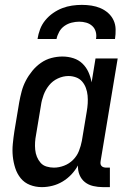

<svg xmlns="http://www.w3.org/2000/svg" viewBox="-20 -760 540 788"><path d="M152 8Q126 8 103 -1Q80 -10 65 -28.5Q50 -47 42.5 -70.5Q35 -94 32.5 -118.5Q30 -143 32.5 -169Q35 -195 39 -221L59 -341Q63 -363 69 -385.5Q75 -408 86 -429Q97 -450 112.5 -469Q128 -488 148 -502Q168 -516 191 -522Q214 -528 236 -528Q260 -528 281.5 -521Q303 -514 318.5 -499Q334 -484 343 -464Q352 -444 356 -422L372 -520H463L393 -99Q392 -93 392.5 -88Q393 -83 396.5 -79Q400 -75 405.5 -73.5Q411 -72 416 -72H431V8H402Q382 8 362.5 3.5Q343 -1 328.5 -12.5Q314 -24 306.5 -42Q299 -60 300 -81Q289 -61 273 -44Q257 -27 237 -15Q217 -3 195 2.5Q173 8 152 8ZM201 -72Q222 -72 243 -80Q264 -88 280 -104Q296 -120 304 -140.5Q312 -161 316 -182L336 -302Q339 -319 340 -335.5Q341 -352 339.5 -368Q338 -384 332.5 -399Q327 -414 317 -425.5Q307 -437 292 -442.5Q277 -448 261 -448Q239 -448 217.5 -438Q196 -428 181.5 -410Q167 -392 159 -370.5Q151 -349 148 -327L128 -207Q125 -192 124 -176.5Q123 -161 124.5 -145.5Q126 -130 131.5 -116.5Q137 -103 146.5 -92Q156 -81 171 -76.5Q186 -72 201 -72ZM134 -600Q137 -620 144.5 -640Q152 -660 166 -677Q180 -694 198 -706.5Q216 -719 235.5 -726.5Q255 -734 275.5 -737Q296 -740 316 -740Q336 -740 355.5 -737Q375 -734 392.5 -726.5Q410 -719 424 -706.5Q438 -694 446 -677Q454 -660 454.5 -640Q455 -620 452 -600H374Q377 -615 373 -629.5Q369 -644 358.5 -653.5Q348 -663 334 -667Q320 -671 305 -671Q290 -671 274 -667Q258 -663 244.5 -653.5Q231 -644 223 -629.5Q215 -615 212 -600Z"/></svg>

Font: Iosevka Curly Slab Medium
Style: Italic
Weight: 500
Italic angle: -9°
Monospace: yes
Designer: Belleve Invis
Foundry: Belleve Invis
Version: Version 22.1.2; ttfautohint (v1.8.4)